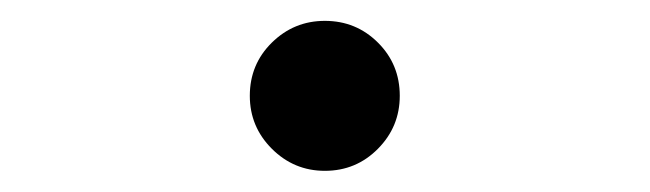

<svg xmlns="http://www.w3.org/2000/svg" viewBox="-20 -439 626 185"><path d="M293 -274.4Q263.2 -274.4 241.9 -295.7Q220.7 -316.9 220.7 -346.7Q220.7 -377 241.9 -397.9Q263.2 -418.9 293 -418.9Q323.2 -418.9 344.2 -397.9Q365.2 -377 365.2 -346.7Q365.2 -316.9 344.2 -295.7Q323.2 -274.4 293 -274.4Z"/></svg>

Font: Cascadia Mono
Style: Regular
Weight: 400
Monospace: yes
Designer: Aaron Bell
Foundry: Saja Typeworks
Version: Version 2102.003